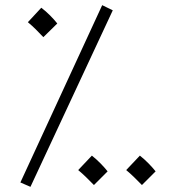

<svg xmlns="http://www.w3.org/2000/svg" viewBox="-20 -707 672 744"><path d="M98 17 417 -667 376 -687 59 0ZM148 -563 202 -616C186 -636 164 -659 140 -677L88 -621C112 -601 125 -587 148 -563ZM344 10 397 -43C381 -63 359 -86 336 -104L283 -48C307 -28 320 -14 344 10ZM530 10 583 -43C567 -63 545 -86 522 -104L469 -48C493 -28 506 -14 530 10Z"/></svg>

Font: Noto Sans Arabic UI XCn Lt
Style: Regular
Weight: 300
Width: 2
Designer: Monotype Design Team, Nadine Chahine and Nizar Qandah
Foundry: Monotype Imaging Inc.
Version: Version 2.010